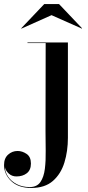

<svg xmlns="http://www.w3.org/2000/svg" viewBox="-113 -670 434 950"><path d="M142 -595 -7 -528.4 -8 -530 106 -650H179L293 -530L292 -528.4ZM223 -460V12Q223 77.5 205.7 134.1Q188.4 190.6 148.7 225.3Q109 260 42 260Q-21.8 260 -57.4 226.1Q-93 192.1 -93 146.6Q-93 113.1 -72.9 95.1Q-52.8 77 -26 77Q-2.8 77 18.6 91.5Q40 106 40 139Q40 171.4 19.6 187.2Q-0.8 203 -31.8 203Q-54 203 -69.7 188.6Q-85.4 174.2 -88.6 157.2Q-88.2 181.8 -72.9 204.3Q-57.5 226.9 -30.1 241.2Q-2.8 255.6 33.8 255.6Q69.8 255.6 86.9 230.8Q104 205.9 109 165.1Q114 124.2 113.1 75.6Q112.2 26.9 112.2 -20.8L113 -457H23V-460Z"/></svg>

Font: Bodoni* 72 Medium
Style: Regular
Weight: 500
Version: Version 1.002; ttfautohint (v0.97) -l 8 -r 50 -G 200 -x 14 -